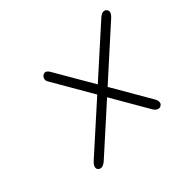

<svg xmlns="http://www.w3.org/2000/svg" viewBox="-90 -664 649 649"><g transform="rotate(-45 234.5 -339.5)"><path d="M64.5 -160.5Q59.5 -166 62.5 -174.2Q65.5 -182.5 74.5 -190.5L241 -340L154 -490Q150 -497 151.8 -504.2Q153.5 -511.5 160 -515.5Q173.5 -523.5 184 -505L266.5 -363L434.5 -514Q453 -530 464 -520Q477 -508 457 -489.5L284 -333.5L367.5 -189.5Q372 -182 372 -174Q372 -166 365.5 -162Q358.5 -157 350.5 -160.5Q342.5 -164 337 -173.5L258 -310L98 -166Q77 -147.5 64.5 -160.5Z"/></g></svg>

Font: Fraunces 9pt SuperSoft Thin
Style: Italic
Weight: 100
Italic angle: -16°
Version: Version 1.000;[0bf87f6ff]